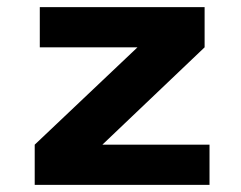

<svg xmlns="http://www.w3.org/2000/svg" viewBox="-20 -516 672 536"><path d="M76.9 0V-112.1L363.8 -383.9H91.1V-496H551.2V-383.9L265.8 -112.1H564.9V0Z"/></svg>

Font: Atkinson Hyperlegible Mono ExtraLight
Style: Regular
Weight: 200
Monospace: yes
Designer: Elliott Scott, Megan Eiswerth, Linus Boman, Theodore Petrosky, Letters from Sweden
Foundry: Applied Design Works, Letters from Sweden
Version: Version 2.001